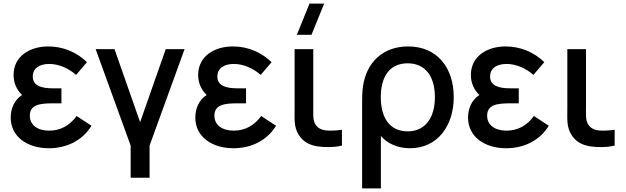

<svg xmlns="http://www.w3.org/2000/svg" viewBox="-20 -815 3505 1075"><path d="M253 15C358 15 444.5 -32 492 -111L409 -165.5C370.5 -113 319.5 -83.5 255.5 -83.5C189 -83.5 147 -115.5 147 -167.5C147 -228.5 202 -236.5 276 -236.5H324V-320.5H276C211 -320.5 163.5 -335 163.5 -386.5C163.5 -436 206 -457 255.5 -457C311.5 -457 367 -430.5 406 -395.5L467 -467C410 -522 335 -555 250 -555C146 -555 56 -499.5 56 -395.5C56 -352 71.5 -315 103.5 -283C61.5 -256.5 40 -208.5 40 -156.5C40 -47.5 136 15 253 15Z M711.5 180H817.5V0L1013.5 -540H908L764.5 -131L621 -540H515.5L711.5 0Z M1286.5 15C1391.5 15 1478 -32 1525.5 -111L1442.5 -165.5C1404 -113 1353 -83.5 1289 -83.5C1222.5 -83.5 1180.5 -115.5 1180.5 -167.5C1180.5 -228.5 1235.5 -236.5 1309.5 -236.5H1357.5V-320.5H1309.5C1244.5 -320.5 1197 -335 1197 -386.5C1197 -436 1239.5 -457 1289 -457C1345 -457 1400.5 -430.5 1439.5 -395.5L1500.5 -467C1443.5 -522 1368.5 -555 1283.5 -555C1179.5 -555 1089.5 -499.5 1089.5 -395.5C1089.5 -352 1105 -315 1137 -283C1095 -256.5 1073.5 -208.5 1073.5 -156.5C1073.5 -47.5 1169.5 15 1286.5 15Z M1757.5 4.5C1794 10.5 1856 10.5 1894.5 0V-88.5C1866.5 -84 1833.5 -82.5 1806 -84.5C1781.5 -87.5 1758.5 -96.5 1745 -120.5C1731.5 -143.5 1734 -172.5 1734 -217.5V-540H1629.5V-212.5C1629.5 -148 1625 -106.5 1650.5 -63.5C1677.5 -18 1716.5 -2.5 1757.5 4.5ZM1642 -620H1724L1795 -795H1713Z M2007.5 -233.5V240H2112.5V-53.5C2147.5 -12.5 2205.5 15 2275.5 15C2427 15 2520.5 -107.5 2520.5 -271.5C2520.5 -433.5 2429.5 -555 2265 -555C2122 -555 2031.5 -463.5 2012.5 -332.5C2007.5 -302.5 2007.5 -269.5 2007.5 -233.5ZM2112 -270.5C2112 -383 2159 -460.5 2262.5 -460.5C2364.5 -460.5 2415 -383.5 2415 -271C2415 -159.5 2364 -79.5 2262.5 -79.5C2161.5 -79.5 2112 -156.5 2112 -270.5Z M2813.5 15C2918.5 15 3005 -32 3052.5 -111L2969.5 -165.5C2931 -113 2880 -83.5 2816 -83.5C2749.5 -83.5 2707.5 -115.5 2707.5 -167.5C2707.5 -228.5 2762.5 -236.5 2836.5 -236.5H2884.5V-320.5H2836.5C2771.5 -320.5 2724 -335 2724 -386.5C2724 -436 2766.5 -457 2816 -457C2872 -457 2927.5 -430.5 2966.5 -395.5L3027.5 -467C2970.5 -522 2895.5 -555 2810.5 -555C2706.5 -555 2616.5 -499.5 2616.5 -395.5C2616.5 -352 2632 -315 2664 -283C2622 -256.5 2600.5 -208.5 2600.5 -156.5C2600.5 -47.5 2696.5 15 2813.5 15Z M3284.5 4.5C3321 10.5 3383 10.5 3421.5 0V-88.5C3393.5 -84 3360.5 -82.5 3333 -84.5C3308.5 -87.5 3285.5 -96.5 3272 -120.5C3258.5 -143.5 3261 -172.5 3261 -217.5V-540H3156.5V-212.5C3156.5 -148 3152 -106.5 3177.5 -63.5C3204.5 -18 3243.5 -2.5 3284.5 4.5Z"/></svg>

Font: Eudonet SemiBold
Style: Regular
Weight: 600
Designer: Mikhail Sharanda
Foundry: Mikhail Sharanda
Version: Version 4.503;Glyphs 3.1.2 (3151)